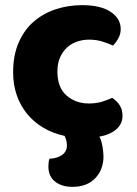

<svg xmlns="http://www.w3.org/2000/svg" viewBox="-20 -521 534 746"><path d="M231 7Q185 -3 148 -25Q111 -47 85 -79Q59 -111 45 -151.5Q31 -192 31 -240Q31 -306 52.5 -355.5Q74 -405 111 -437Q148 -469 196.5 -485Q245 -501 299 -501Q371 -501 410 -475Q449 -449 449 -408Q449 -389 440 -372.5Q431 -356 419 -344Q402 -352 378 -359.5Q354 -367 326 -367Q301 -367 278.5 -359Q256 -351 239.5 -335.5Q223 -320 213 -297Q203 -274 203 -243Q203 -181 238.5 -150Q274 -119 325 -119Q355 -119 377 -126Q399 -133 416 -141Q436 -127 446 -110.5Q456 -94 456 -71Q456 -40 432.5 -19Q409 2 366 10Q374 24 378 47Q382 70 382 87Q382 138 350 171.5Q318 205 261 205Q220 205 194 184.5Q168 164 168 126Q168 109 172 96Q204 94 222 80.5Q240 67 240 44Q240 34 237.5 24.5Q235 15 231 7Z"/></svg>

Font: Baloo Da
Style: Regular
Weight: 400
Designer: Noopur Datye and Ek Type
Foundry: Ek Type
Version: Version 1.443;PS 1.000;hotconv 16.6.51;makeotf.lib2.5.65220;